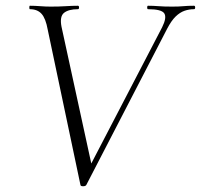

<svg xmlns="http://www.w3.org/2000/svg" viewBox="-20 -645 699 668"><path d="M260 -1 146 -542Q139 -581 124.5 -597Q110 -613 84 -613Q82 -613 82 -619Q82 -625 84 -625Q101 -625 120 -623.5Q139 -622 156 -622Q186 -622 209 -623.5Q232 -625 251 -625Q255 -625 255 -619Q255 -613 251 -613Q219 -613 203 -600.5Q187 -588 194 -552L302 -56L271 -25L544 -550Q561 -584 551.5 -598.5Q542 -613 495 -613Q492 -613 492 -619Q492 -625 495 -625Q514 -625 532 -623.5Q550 -622 579 -622Q603 -622 618 -623.5Q633 -625 655 -625Q659 -625 659 -619Q659 -613 655 -613Q638 -613 622 -607.5Q606 -602 591 -587.5Q576 -573 561 -544L280 -1Q277 3 269 3Q261 3 260 -1Z"/></svg>

Font: Cormorant Garamond Light Light
Style: Italic
Weight: 300
Italic angle: -10°
Version: Version 4.001